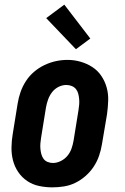

<svg xmlns="http://www.w3.org/2000/svg" viewBox="-20 -799 540 827"><path d="M205 8Q176 8 148 2Q120 -4 97 -19.5Q74 -35 58.5 -58Q43 -81 36 -108Q29 -135 29.5 -164.5Q30 -194 35 -223L56 -353Q60 -378 68.5 -402.5Q77 -427 91.5 -449.5Q106 -472 126.5 -489.5Q147 -507 171 -518.5Q195 -530 220 -535.5Q245 -541 271 -541Q300 -541 327.5 -533Q355 -525 378 -510Q401 -495 416.5 -472Q432 -449 439.5 -422Q447 -395 446 -365.5Q445 -336 441 -307L419 -177Q415 -152 406.5 -127.5Q398 -103 383.5 -81Q369 -59 348.5 -41Q328 -23 304.5 -11.5Q281 0 255.5 4Q230 8 205 8ZM208 -97Q225 -97 242 -105.5Q259 -114 270.5 -128Q282 -142 288 -159Q294 -176 297 -194L318 -324Q320 -336 321 -348Q322 -360 321 -372Q320 -384 317 -395.5Q314 -407 307 -415.5Q300 -424 289 -428.5Q278 -433 266 -433Q248 -433 231.5 -424.5Q215 -416 204 -401.5Q193 -387 187 -370Q181 -353 178 -336L157 -206Q155 -194 154 -182Q153 -170 154 -158.5Q155 -147 158 -135.5Q161 -124 167.5 -115Q174 -106 185 -101.5Q196 -97 208 -97ZM307 -587 179 -721 257 -779 369 -633Z"/></svg>

Font: Iosevka Slab Extrabold
Style: Italic
Weight: 800
Italic angle: -9°
Monospace: yes
Designer: Belleve Invis
Foundry: Belleve Invis
Version: Version 11.1.0; ttfautohint (v1.8.3)